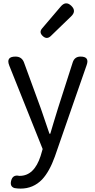

<svg xmlns="http://www.w3.org/2000/svg" viewBox="-20 -876 561 1130"><path d="M101 234Q83 234 66 231Q38 223 45 190Q54 150 93 159Q95 159 96 159Q181 159 219 42L231 1L35 -489Q13 -543 71 -543Q108 -543 121 -509L219 -241Q221 -234 226 -221Q256 -131 271 -89H276Q282 -110 295 -153Q313 -213 322 -241L408 -509Q419 -543 454 -543Q508 -543 490 -493L405 -249L303 45Q271 134 228 180Q176 234 101 234ZM228 -709 337 -837Q367 -873 399.5 -842Q432 -811 398 -779L343 -726L278 -663Q255 -642 231.5 -664Q208 -686 228 -709Z"/></svg>

Font: GenSenRounded JP R
Style: Regular
Weight: 400
Version: Version 1.501;PS 1;hotconv 16.6.51;makeotf.lib2.5.65220